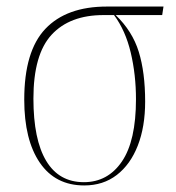

<svg xmlns="http://www.w3.org/2000/svg" viewBox="-20 -556 538 586"><path d="M237 10Q149 10 101.5 -59.5Q54 -129 54 -252Q54 -400 118.5 -468Q183 -536 306 -536H479L475 -510H333Q384 -461 403.5 -398Q423 -335 423 -246Q423 -169 400.5 -111.5Q378 -54 336.5 -22Q295 10 237 10ZM236 0Q309 0 352 -63Q395 -126 395 -253Q395 -328 379 -395.5Q363 -463 328 -510H296Q193 -510 137.5 -450Q82 -390 82 -255Q82 -130 121 -65Q160 0 236 0Z"/></svg>

Font: Noto Serif Display SemiCondensed Thin
Style: Regular
Weight: 100
Width: 4
Designer: Monotype Design Team
Foundry: Monotype Imaging Inc.
Version: Version 2.009